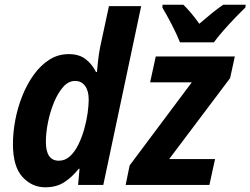

<svg xmlns="http://www.w3.org/2000/svg" viewBox="-20 -786 1064 816"><path d="M172 10Q116 10 75.5 -34Q35 -78 35 -174Q35 -223 45 -276Q55 -329 75 -379Q95 -429 124 -469Q153 -509 190 -532.5Q227 -556 272 -556Q316 -556 343.5 -535Q371 -514 388 -480H392Q393 -493 396.5 -525Q400 -557 405 -583L443 -760H580L419 0H312L318 -69H315Q286 -33 253 -11.5Q220 10 172 10ZM230 -103Q257 -103 277.5 -122Q298 -141 313 -171.5Q328 -202 338 -237.5Q348 -273 352.5 -306Q357 -339 357 -363Q357 -400 341.5 -421Q326 -442 299 -442Q271 -442 248.5 -416.5Q226 -391 209.5 -351Q193 -311 184 -266.5Q175 -222 175 -183Q175 -103 230 -103ZM514 0 531 -83 795 -436H618L642 -546H978L958 -454L699 -110H894L870 0ZM745 -606Q732 -639 710 -681.5Q688 -724 670 -754L671 -766H759Q774 -752 792.5 -730Q811 -708 827 -685Q855 -709 879.5 -729Q904 -749 929 -766H1024L1023 -754Q1005 -737 979 -710Q953 -683 928.5 -655Q904 -627 889 -606Z"/></svg>

Font: Noto Sans SemiCondensed
Style: Bold Italic
Weight: 700
Width: 4
Italic angle: -12°
Designer: Monotype Design Team
Foundry: Monotype Imaging Inc.
Version: Version 2.013; ttfautohint (v1.8.4.7-5d5b)